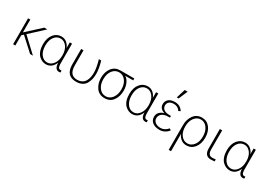

<svg xmlns="http://www.w3.org/2000/svg" viewBox="29 -1877 4523 3213"><g transform="rotate(30 2290.5 -271.0)"><path d="M88.9 0V-501H131.8V-253.9L402.3 -501H460.9L197.3 -256.8L471.7 0H417L166 -229.5L131.8 -197.3V0Z M521.5 -251Q521.5 -374 580.6 -445.8Q639.6 -517.6 728.5 -517.6Q791 -517.6 834.5 -479.5Q877.9 -441.4 895.5 -390.6V-501H938.5V-111.3Q938.5 -22.5 987.3 -22.5Q1005.9 -22.5 1011.7 -23.4V14.6Q997.1 17.6 983.4 17.6Q900.4 17.6 896.5 -110.4Q845.7 17.6 727.5 17.6Q690.4 17.6 655.3 2.4Q620.1 -12.7 589.4 -43.5Q558.6 -74.2 540 -127.9Q521.5 -181.6 521.5 -251ZM566.4 -251Q566.4 -147.5 613.3 -83.5Q660.2 -19.5 733.4 -19.5Q800.8 -19.5 849.1 -82.5Q897.5 -145.5 897.5 -251Q897.5 -356.4 849.1 -418.5Q800.8 -480.5 732.4 -480.5Q660.2 -480.5 613.3 -418.5Q566.4 -356.4 566.4 -251Z M1115.2 -202.1V-501H1160.2V-211.9Q1160.2 -113.3 1198.2 -66.4Q1236.3 -19.5 1312.5 -19.5Q1356.4 -19.5 1389.6 -34.2Q1422.9 -48.8 1443.4 -72.3Q1463.9 -95.7 1476.6 -128.4Q1489.3 -161.1 1494.1 -194.8Q1499 -228.5 1499 -266.6Q1499 -355.5 1457 -501H1502Q1542 -364.3 1542 -266.6Q1542 -210 1531.2 -163.1Q1520.5 -116.2 1496.6 -73.7Q1472.7 -31.2 1425.3 -6.8Q1377.9 17.6 1312.5 17.6Q1115.2 17.6 1115.2 -202.1Z M1643.6 -250Q1643.6 -366.2 1702.1 -441.9Q1760.7 -517.6 1863.3 -517.6H2131.8V-480.5H1977.5Q2024.4 -453.1 2052.7 -391.1Q2081.1 -329.1 2081.1 -250Q2081.1 -139.6 2024.9 -61Q1968.8 17.6 1863.3 17.6Q1756.8 17.6 1700.2 -61Q1643.6 -139.6 1643.6 -250ZM1688.5 -250Q1688.5 -148.4 1737.3 -84Q1786.1 -19.5 1863.3 -19.5Q1939.5 -19.5 1988.3 -84.5Q2037.1 -149.4 2037.1 -250Q2037.1 -353.5 1987.8 -417Q1938.5 -480.5 1863.3 -480.5Q1788.1 -480.5 1738.3 -417.5Q1688.5 -354.5 1688.5 -250Z M2188.5 -251Q2188.5 -374 2247.6 -445.8Q2306.6 -517.6 2395.5 -517.6Q2458 -517.6 2501.5 -479.5Q2544.9 -441.4 2562.5 -390.6V-501H2605.5V-111.3Q2605.5 -22.5 2654.3 -22.5Q2672.9 -22.5 2678.7 -23.4V14.6Q2664.1 17.6 2650.4 17.6Q2567.4 17.6 2563.5 -110.4Q2512.7 17.6 2394.5 17.6Q2357.4 17.6 2322.3 2.4Q2287.1 -12.7 2256.3 -43.5Q2225.6 -74.2 2207 -127.9Q2188.5 -181.6 2188.5 -251ZM2233.4 -251Q2233.4 -147.5 2280.3 -83.5Q2327.1 -19.5 2400.4 -19.5Q2467.8 -19.5 2516.1 -82.5Q2564.5 -145.5 2564.5 -251Q2564.5 -356.4 2516.1 -418.5Q2467.8 -480.5 2399.4 -480.5Q2327.1 -480.5 2280.3 -418.5Q2233.4 -356.4 2233.4 -251Z M2737.3 -128.9Q2737.3 -184.6 2772.5 -219.2Q2807.6 -253.9 2858.4 -265.6V-266.6Q2814.5 -278.3 2786.1 -308.1Q2757.8 -337.9 2757.8 -384.8Q2757.8 -443.4 2799.3 -480.5Q2840.8 -517.6 2919.9 -517.6Q3024.4 -517.6 3078.1 -431.6L3042 -414.1Q2999 -480.5 2921.9 -480.5Q2862.3 -480.5 2832 -454.1Q2801.8 -427.7 2801.8 -383.8Q2801.8 -339.8 2837.9 -310.5Q2874 -281.2 2948.2 -281.2H2976.6V-248H2948.2Q2863.3 -248 2822.8 -212.9Q2782.2 -177.7 2782.2 -128.9Q2782.2 -79.1 2820.8 -49.3Q2859.4 -19.5 2923.8 -19.5Q2965.8 -19.5 3003.9 -41Q3042 -62.5 3062.5 -90.8L3095.7 -71.3Q3067.4 -31.2 3022 -6.8Q2976.6 17.6 2923.8 17.6Q2839.8 17.6 2788.6 -21.5Q2737.3 -60.5 2737.3 -128.9ZM2906.2 -598.6 2959 -772.5H3015.6L2941.4 -598.6Z M3442.4 -19.5Q3511.7 -19.5 3562 -81.5Q3612.3 -143.6 3612.3 -250Q3612.3 -351.6 3564 -416Q3515.6 -480.5 3442.4 -480.5Q3370.1 -480.5 3320.8 -416.5Q3271.5 -352.5 3271.5 -250Q3271.5 -145.5 3319.8 -82.5Q3368.2 -19.5 3442.4 -19.5ZM3227.5 229.5V-248Q3227.5 -361.3 3285.6 -439.5Q3343.8 -517.6 3443.4 -517.6Q3539.1 -517.6 3597.7 -442.9Q3656.2 -368.2 3656.2 -250Q3656.2 -130.9 3596.7 -56.6Q3537.1 17.6 3443.4 17.6Q3378.9 17.6 3334 -21Q3289.1 -59.6 3272.5 -107.4V229.5Z M3794.9 -128.9V-501H3839.8V-130.9Q3839.8 -20.5 3924.8 -20.5Q3946.3 -20.5 3990.2 -25.4V12.7Q3939.5 17.6 3918 17.6Q3794.9 17.6 3794.9 -128.9Z M4073.2 -251Q4073.2 -374 4132.3 -445.8Q4191.4 -517.6 4280.3 -517.6Q4342.8 -517.6 4386.2 -479.5Q4429.7 -441.4 4447.3 -390.6V-501H4490.2V-111.3Q4490.2 -22.5 4539.1 -22.5Q4557.6 -22.5 4563.5 -23.4V14.6Q4548.8 17.6 4535.2 17.6Q4452.1 17.6 4448.2 -110.4Q4397.5 17.6 4279.3 17.6Q4242.2 17.6 4207 2.4Q4171.9 -12.7 4141.1 -43.5Q4110.4 -74.2 4091.8 -127.9Q4073.2 -181.6 4073.2 -251ZM4118.2 -251Q4118.2 -147.5 4165 -83.5Q4211.9 -19.5 4285.2 -19.5Q4352.5 -19.5 4400.9 -82.5Q4449.2 -145.5 4449.2 -251Q4449.2 -356.4 4400.9 -418.5Q4352.5 -480.5 4284.2 -480.5Q4211.9 -480.5 4165 -418.5Q4118.2 -356.4 4118.2 -251Z"/></g></svg>

Font: Gothic A1 ExtraLight
Style: Regular
Weight: 275
Designer: HanYang I&C Co.,Ltd.
Foundry: HanYang I&C Co.,Ltd.
Version: Version 2.50